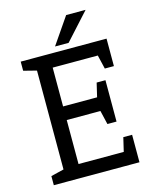

<svg xmlns="http://www.w3.org/2000/svg" viewBox="-124 -920 791 1001"><g transform="rotate(-15 271.5 -420.0)"><path d="M110 -667H503.3V-593.7H193V-384.2H441.7V-310.8H193V-73.3H502.3V0H110ZM40 -667H120L124.8 -596.2L40 -617.8ZM40 0V-49.2L125 -70L120 0ZM502.3 -148.3V0H419.8L454.8 -148.3ZM503.3 -518.7H454.2L419.2 -667H503.3ZM441.7 -459.2V-310.8H359.2L394.2 -459.2ZM441.7 -235.8H392.5L357.5 -384.2H441.7ZM436.7 -840.3 306.7 -697H233.3L331.7 -840.3Z"/></g></svg>

Font: Epunda Slab Light
Style: Regular
Weight: 300
Designer: Simon Atzbach
Foundry: typofactur
Version: Version 1.102